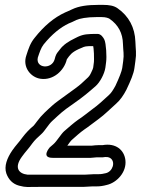

<svg xmlns="http://www.w3.org/2000/svg" viewBox="-20 -713 577 787"><path d="M375 -68H395H400C417 -71 426 -69 432 -65C455 -50 442 -9 413 -3C404 -1 396 1 383 1H366H365L327 3H155H93C56 -1 37 -26 70 -71C85 -92 96 -102 113 -126C122 -138 134 -150 149 -163C164 -176 178 -203 195 -218C228 -248 233 -255 281 -288C324 -318 342 -334 372 -360C389 -375 408 -409 412 -436L415 -459C418 -480 415 -535 408 -550C404 -559 394 -574 380 -574C339 -574 323 -573 299 -562L287 -556C262 -544 240 -530 226 -511C215 -497 212 -495 207 -481L204 -470C192 -427 125 -433 135 -477C142 -498 148 -517 159 -531C193 -573 228 -601 262 -617C270 -620 279 -624 293 -631C306 -637 335 -643 376 -643H396C414 -643 424 -639 429 -636C465 -611 483 -577 484 -533C485 -502 489 -491 485 -463L481 -434C479 -421 469 -395 453 -361C443 -343 436 -332 426 -323C403 -302 382 -282 358 -265C339 -251 319 -234 300 -222C284 -211 258 -188 244 -176C230 -164 213 -134 199 -122L184 -109C184 -109 146 -66 196 -66H352C360 -66 368 -68 375 -68ZM359 51H376C391 51 403 49 418 45C458 36 500 -7 494 -57C489 -98 455 -128 400 -118H382C374 -118 366 -117 357 -116H256C262 -125 272 -138 275 -140C286 -150 311 -172 324 -181C344 -194 364 -211 384 -225C410 -244 431 -266 456 -288C473 -303 486 -322 498 -345C516 -383 528 -411 531 -434L535 -463C540 -495 536 -509 535 -542C533 -600 508 -647 462 -679C447 -690 426 -693 403 -693H383C338 -693 303 -688 276 -675C260 -667 253 -665 247 -662C201 -641 160 -606 122 -558C104 -536 97 -514 88 -486C71 -437 107 -395 147 -390C198 -383 243 -423 254 -470C267 -488 273 -498 303 -512L315 -517C328 -523 331 -524 362 -524C363 -522 364 -510 365 -494C366 -474 365 -461 365 -459L362 -436C362 -434 359 -426 353 -414C348 -403 343 -398 341 -396C334 -390 325 -381 313 -370C295 -353 213 -298 195 -281C173 -261 150 -241 132 -216C126 -207 120 -201 118 -198C101 -184 85 -167 73 -151C54 -125 46 -119 30 -96C9 -65 -4 -32 6 -2C15 23 32 41 58 48C90 56 86 53 148 53H320H322Z"/></svg>

Font: AppleStorm
Style: XbdOutIta
Weight: 800
Foundry: Cannot Into Space Fonts
Version: Version 1.01